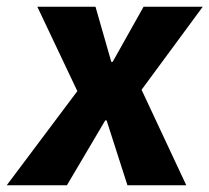

<svg xmlns="http://www.w3.org/2000/svg" viewBox="-75 -551 623 571"><path d="M238 -193 124 0H-55L155 -280L36 -531H209L256 -367H260L352 -531H528L346 -284L479 0H304L242 -193Z"/></svg>

Font: Szlgxwxxxixliatcpuztgldltzi
Style: Regular
Weight: 700
Italic angle: -8°
Designer: Carrois Corporate & Edenspiekermann
Foundry: Carrois Corporate GbR & Edenspiekermann AG
Version: Version 2.001